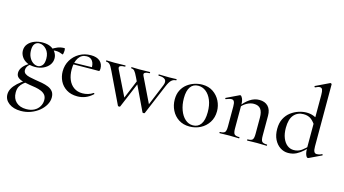

<svg xmlns="http://www.w3.org/2000/svg" viewBox="-103 -1124 3233 1805"><g transform="rotate(15 1513.0 -221.5)"><path d="M176 282Q104 282 59.5 248.5Q15 215 15 163Q15 134 30 106Q45 78 77 48Q109 18 160 -13L170 -2Q150 12 130.5 28.5Q111 45 98.5 68Q86 91 86 126Q86 185 122.5 218.5Q159 252 220 252Q266 252 298 235Q330 218 347 189Q364 160 364 128Q364 96 349 77.5Q334 59 309 48.5Q284 38 253.5 32.5Q223 27 193 23Q161 18 130 10.5Q99 3 79 -13Q59 -29 59 -59Q59 -90 83 -119.5Q107 -149 148 -170L156 -164Q136 -153 125.5 -136.5Q115 -120 115 -101Q115 -78 132 -65.5Q149 -53 176 -47Q203 -41 232 -36Q267 -31 301 -24.5Q335 -18 363 -6.5Q391 5 408.5 26.5Q426 48 426 85Q426 121 406.5 156Q387 191 352.5 219.5Q318 248 272.5 265Q227 282 176 282ZM198 -152Q150 -152 117 -169Q84 -186 66.5 -214Q49 -242 49 -273Q49 -310 71.5 -337Q94 -364 131 -378.5Q168 -393 210 -393Q259 -393 291.5 -376Q324 -359 340 -332.5Q356 -306 356 -277Q356 -241 335 -213Q314 -185 278 -168.5Q242 -152 198 -152ZM221 -167Q244 -167 263 -187Q282 -207 282 -255Q282 -310 251.5 -343.5Q221 -377 182 -377Q156 -377 139 -357.5Q122 -338 122 -296Q122 -258 136 -229Q150 -200 172.5 -183.5Q195 -167 221 -167ZM294 -316 295 -349Q326 -371 356 -383Q386 -395 422 -395Q425 -395 426.5 -387.5Q428 -380 428 -371Q428 -359 425 -345Q422 -331 418 -333Q405 -339 387.5 -344Q370 -349 349 -349Q337 -349 325.5 -347Q314 -345 302 -341Z M653 12Q591 12 547.5 -15.5Q504 -43 482.5 -87Q461 -131 461 -180Q461 -241 490 -289.5Q519 -338 568.5 -366.5Q618 -395 680 -395Q737 -395 767.5 -368.5Q798 -342 798 -296Q798 -285 796 -278Q794 -271 787 -271H716Q720 -319 701 -347Q682 -375 645 -375Q594 -375 566 -333Q538 -291 538 -220Q538 -164 556 -120.5Q574 -77 609 -52.5Q644 -28 693 -28Q719 -28 746 -35.5Q773 -43 796 -59Q798 -61 801.5 -56.5Q805 -52 803 -49Q767 -16 730 -2Q693 12 653 12ZM515 -269 514 -284 739 -289V-271Z M1286 -1 1142 -303Q1121 -347 1108.5 -360.5Q1096 -374 1077 -374Q1075 -374 1075 -380Q1075 -386 1077 -386Q1092 -386 1109.5 -385Q1127 -384 1150 -384Q1184 -384 1209.5 -385Q1235 -386 1255 -386Q1258 -386 1258 -380Q1258 -374 1255 -374Q1227 -374 1211 -365.5Q1195 -357 1206 -335L1331 -77L1296 -22L1410 -299Q1425 -337 1408 -355.5Q1391 -374 1343 -374Q1340 -374 1340 -380Q1340 -386 1343 -386Q1366 -386 1387.5 -385Q1409 -384 1443 -384Q1466 -384 1480 -385Q1494 -386 1513 -386Q1516 -386 1516 -380Q1516 -374 1513 -374Q1488 -374 1469 -356.5Q1450 -339 1432 -296L1308 -1Q1306 3 1297 3Q1288 3 1286 -1ZM1047 -1 902 -303Q881 -348 867 -361Q853 -374 833 -374Q830 -374 830 -380Q830 -386 833 -386Q848 -386 867 -385Q886 -384 910 -384Q944 -384 969 -385Q994 -386 1016 -386Q1019 -386 1019 -380Q1019 -374 1016 -374Q987 -374 970.5 -366Q954 -358 965 -335L1092 -77L1056 -22L1165 -285L1185 -277L1069 -1Q1068 3 1058.5 3Q1049 3 1047 -1Z M1745 13Q1684 13 1639.5 -16Q1595 -45 1571 -93.5Q1547 -142 1547 -198Q1547 -250 1566.5 -288Q1586 -326 1618 -350.5Q1650 -375 1688 -387Q1726 -399 1763 -399Q1825 -399 1869 -369Q1913 -339 1936.5 -292Q1960 -245 1960 -193Q1960 -130 1930 -83.5Q1900 -37 1851.5 -12Q1803 13 1745 13ZM1774 -6Q1823 -6 1850.5 -44.5Q1878 -83 1878 -162Q1878 -229 1858 -277.5Q1838 -326 1804.5 -352.5Q1771 -379 1729 -379Q1680 -379 1653.5 -341.5Q1627 -304 1627 -231Q1627 -168 1646 -116.5Q1665 -65 1698 -35.5Q1731 -6 1774 -6Z M2306 0Q2303 0 2303 -6Q2303 -12 2306 -12Q2342 -12 2353.5 -25.5Q2365 -39 2365 -81V-238Q2365 -295 2344 -322.5Q2323 -350 2277 -350Q2242 -350 2206.5 -329.5Q2171 -309 2146 -273L2142 -285Q2183 -341 2226.5 -370Q2270 -399 2318 -399Q2373 -399 2403.5 -367Q2434 -335 2434 -276V-81Q2434 -39 2445.5 -25.5Q2457 -12 2494 -12Q2497 -12 2497 -6Q2497 0 2494 0Q2475 0 2451 -1Q2427 -2 2400 -2Q2373 -2 2348.5 -1Q2324 0 2306 0ZM2037 0Q2034 0 2034 -6Q2034 -12 2037 -12Q2073 -12 2084.5 -25.5Q2096 -39 2096 -81V-276Q2096 -308 2088.5 -323Q2081 -338 2063 -338Q2053 -338 2040 -334.5Q2027 -331 2010 -324Q2006 -322 2004 -327.5Q2002 -333 2005 -335L2128 -394Q2132 -395 2134 -395Q2143 -395 2154 -373Q2165 -351 2165 -310V-81Q2165 -39 2176.5 -25.5Q2188 -12 2225 -12Q2228 -12 2228 -6Q2228 0 2225 0Q2206 0 2182 -1Q2158 -2 2131 -2Q2104 -2 2079.5 -1Q2055 0 2037 0Z M2705 13Q2663 13 2627.5 -10.5Q2592 -34 2570.5 -77Q2549 -120 2549 -179Q2549 -238 2570.5 -279.5Q2592 -321 2626.5 -347Q2661 -373 2701 -386Q2741 -399 2777 -399Q2813 -399 2843.5 -388Q2874 -377 2900 -359L2884 -287Q2861 -328 2831 -352.5Q2801 -377 2754 -377Q2696 -377 2660.5 -336Q2625 -295 2625 -210Q2625 -153 2641.5 -112Q2658 -71 2686 -49Q2714 -27 2749 -27Q2793 -27 2826 -51Q2859 -75 2889 -109L2898 -101Q2877 -77 2849 -50.5Q2821 -24 2785.5 -5.5Q2750 13 2705 13ZM2935 -715V-112Q2935 -77 2943 -61.5Q2951 -46 2969 -46Q2978 -46 2990.5 -48.5Q3003 -51 3018 -59Q3022 -61 3024.5 -55.5Q3027 -50 3024 -48L2905 9Q2901 11 2898 11Q2886 11 2876.5 -13Q2867 -37 2867 -81V-594Q2867 -630 2860.5 -646Q2854 -662 2836 -662Q2827 -662 2817 -658.5Q2807 -655 2792 -648Q2788 -647 2785.5 -653Q2783 -659 2786 -660L2919 -724Q2921 -725 2924 -725Q2927 -725 2931 -722Q2935 -719 2935 -715Z"/></g></svg>

Font: Cormorant Medium
Style: Regular
Weight: 500
Designer: Christian Thalmann (Catharsis Fonts)
Foundry: Catharsis Fonts
Version: Version 4.000